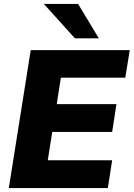

<svg xmlns="http://www.w3.org/2000/svg" viewBox="-20 -961 683 981"><path d="M25 0ZM25 0ZM25 0 137 -705H643L620 -564H291L270 -429H575L553 -287H247L224 -142H553L531 0ZM363 -765 204 -941H379L485 -765Z"/></svg>

Font: Winston ExtraBold
Style: Italic
Weight: 800
Italic angle: -9°
Designer: Original fonts by Vernon Adams / Changes by Cristiano Sobral
Foundry: Original fonts by Vernon Adams / Changes by Cristiano Sobral
Version: Version 2.503;July 17, 2020;FontCreator 13.0.0.2655 64-bit